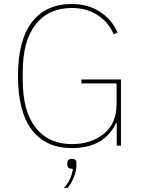

<svg xmlns="http://www.w3.org/2000/svg" viewBox="-20 -730 706 962"><path d="M341 66Q363 66 363 88V99Q363 125 350 158Q337 191 318 212H300Q338 171 345 116Q317 116 317 96V88Q317 66 341 66ZM565 0V-114H562Q502 12 340 12Q209 12 139.5 -79.5Q70 -171 70 -349Q70 -527 139.5 -618.5Q209 -710 340 -710Q420 -710 480 -671.5Q540 -633 569 -567L550 -558Q523 -620 468 -655Q413 -690 340 -690Q224 -690 159 -608Q94 -526 94 -370V-328Q94 -172 159 -90Q224 -8 340 -8Q436 -8 500 -59.5Q564 -111 564 -206V-312H388V-332H586V0Z"/></svg>

Font: IBM Plex Sans Thin
Style: Regular
Weight: 100
Designer: Mike Abbink, Paul van der Laan, Pieter van Rosmalen
Foundry: Bold Monday
Version: Version 3.0